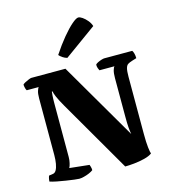

<svg xmlns="http://www.w3.org/2000/svg" viewBox="-140 -1115 1110 1230"><g transform="rotate(-15 415.5 -500.0)"><path d="M233 0Q224 0 200.5 -3Q177 -6 147.5 -10.5Q118 -15 90 -20.5Q62 -26 43 -32Q43 -42 45.5 -53.5Q48 -65 51 -70L78 -74Q91 -76 99.5 -91Q108 -106 112.5 -131.5Q117 -157 117 -189V-564Q117 -596 123 -613.5Q129 -631 133 -635H54Q50 -640 47 -651Q44 -662 43 -675Q48 -681 60.5 -687.5Q73 -694 85.5 -699Q98 -704 103 -704H329L628 -191Q624 -212 622 -236.5Q620 -261 620 -311V-563Q620 -596 625.5 -615Q631 -634 637 -638H537Q534 -643 530 -654Q526 -665 526 -678Q530 -684 542 -690Q554 -696 567 -700Q580 -704 586 -704H772Q777 -698 781 -683.5Q785 -669 785 -652L753 -642Q737 -637 726.5 -630.5Q716 -624 711 -606Q706 -588 706 -550V-170Q706 -114 710 -80.5Q714 -47 718 -38Q700 -24 666 -15.5Q632 -7 596.5 -3.5Q561 0 537 0L260 -478Q234 -523 223 -549.5Q212 -576 212 -585H207Q206 -576 204.5 -558.5Q203 -541 203 -510V-152Q203 -133 198.5 -113Q194 -93 188 -83L319 -69Q320 -66 323.5 -55.5Q327 -45 327 -32Q317 -24 299.5 -16.5Q282 -9 263.5 -4.5Q245 0 233 0ZM359 -768Q343 -772 328.5 -782Q314 -792 307 -801Q346 -860 383 -904.5Q420 -949 449.5 -974.5Q479 -1000 493 -1000Q504 -1000 520 -989Q536 -978 551 -960Q566 -942 572 -922Z"/></g></svg>

Font: Texturina 12pt Black
Style: Regular
Weight: 900
Designer: Guillermo Torres Carreño
Foundry: Omnibus-Type
Version: Version 1.002